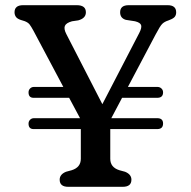

<svg xmlns="http://www.w3.org/2000/svg" viewBox="-20 -720 735 740"><path d="M90 -243.5Q90 -252.5 96 -258.5Q102 -264.5 111 -264.5H288.5L246.5 -343H109.5Q90 -343 90 -364Q90 -373 96 -379Q102 -385 111 -385H224L109 -601.5Q100 -618 94 -625.8Q88 -633.5 75 -638.5L60.5 -643Q46.5 -647.5 41.2 -655.2Q36 -663 36 -672.5Q36 -700 69 -700H276Q311 -700 311 -672.5Q311 -649.5 281.5 -641.5L257.5 -638Q234.5 -631.5 230 -620Q225.5 -608.5 235.5 -589L374.5 -318.5L516.5 -592.5Q527 -612.5 524 -622.8Q521 -633 500.5 -638L465 -643.5Q443 -650 443 -672.5Q443 -700 476 -700H626Q659 -700 659 -672.5Q659 -662.5 654 -655.8Q649 -649 634.5 -643.5L628.5 -641Q614 -636.5 605.5 -628.2Q597 -620 580 -587.5L473 -385H586Q596 -385 602.2 -379Q608.5 -373 608.5 -364Q608.5 -343 586 -343H450.5L409 -264.5H586Q608.5 -264.5 608.5 -244Q608.5 -222.5 586 -222.5H405V-108Q405 -75 440 -64L462 -58Q486.5 -48 486.5 -27.5Q486.5 0 453 0H243Q210 0 210 -27.5Q210 -48 234.5 -58L256.5 -64Q291.5 -75 291.5 -108V-222.5H109.5Q90 -222.5 90 -243.5Z"/></svg>

Font: Fraunces 9pt S100
Style: Regular
Weight: 400
Version: Version 1.000; ttfautohint (v1.8.3)